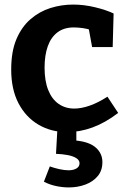

<svg xmlns="http://www.w3.org/2000/svg" viewBox="-20 -566 556 840"><path d="M273 12Q204 12 148.5 -20.5Q93 -53 61 -114Q29 -175 29 -262Q29 -341 52 -395Q75 -449 114 -482.5Q153 -516 201 -531Q249 -546 300 -546Q348 -546 397 -534Q446 -522 477 -507L473 -360H383L368 -442L379 -434Q364 -440 342.5 -443Q321 -446 303 -446Q260 -446 231.5 -424.5Q203 -403 189 -363.5Q175 -324 175 -270Q175 -212 191 -172Q207 -132 236.5 -111.5Q266 -91 305 -91Q336 -91 373 -104Q410 -117 450 -143L497 -72Q441 -29 385 -8.5Q329 12 273 12ZM281 254Q254 254 225.5 248Q197 242 172 229L198 162Q217 169 239.5 174Q262 179 280 179Q301 179 314.5 171Q328 163 328 148Q328 135 314 126Q300 117 276.5 112.5Q253 108 225 107L231 0H314V49Q372 55 400 80.5Q428 106 428 143Q428 180 407.5 204.5Q387 229 353.5 241.5Q320 254 281 254Z"/></svg>

Font: Bitter Thin
Style: Bold
Weight: 700
Version: Version 3.021